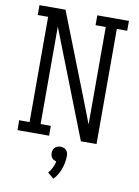

<svg xmlns="http://www.w3.org/2000/svg" viewBox="-103 -803 807 1112"><g transform="rotate(10 300.0 -247.0)"><path d="M37 0V-58H98V-677H37V-735H190L373 -269L437 -104V-677H377V-735H563V-677H502V0H410L163 -631V-58H223V0ZM291 241 255 211Q268 196 277 177.5Q286 159 290 140Q290 140 290 140Q290 140 290 140Q283 138 276 134.5Q269 131 264 125Q259 119 257 111Q255 103 255 96Q255 87 258 78Q261 69 267.5 63Q274 57 282.5 54Q291 51 300 51Q309 51 317.5 54Q326 57 332.5 63Q339 69 342 78Q345 87 345 96Q345 135 331.5 173.5Q318 212 291 241Z"/></g></svg>

Font: Iosevka Curly Slab LtEx
Style: Regular
Weight: 300
Width: 7
Monospace: yes
Designer: Belleve Invis
Foundry: Belleve Invis
Version: Version 11.1.0; ttfautohint (v1.8.3)